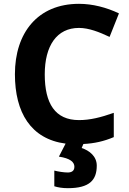

<svg xmlns="http://www.w3.org/2000/svg" viewBox="-20 -744 677 1004"><path d="M486 122C486 73 447 43 407 30L416 9C474 6 523 -5 575 -27V-154C507 -130 451 -116 393 -116C268 -116 214 -203 214 -355C214 -505 277 -598 393 -598C445 -598 500 -576 553 -551L602 -674C537 -705 464 -724 393 -724C177 -724 58 -572 58 -356C58 -156 141 -17 323 7L288 75C348 84 369 104 369 128C369 151 353 158 334 158C314 158 283 153 264 148V230C283 236 306 240 335 240C449 240 486 197 486 122Z"/></svg>

Font: Noto Sans Javanese
Style: Bold
Weight: 700
Designer: Monotype Design Team
Foundry: Monotype Imaging Inc.
Version: Version 2.005